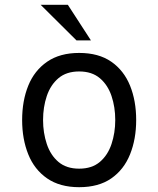

<svg xmlns="http://www.w3.org/2000/svg" viewBox="-20 -760 658 798"><path d="M309 -540Q390 -540 442.5 -503.5Q495 -467 520.5 -404Q546 -341 546 -261Q546 -182 520.5 -118.5Q495 -55 442.5 -18.5Q390 18 309 18Q229 18 176 -18.5Q123 -55 97.5 -118.5Q72 -182 72 -261Q72 -341 97.5 -404Q123 -467 176 -503.5Q229 -540 309 -540ZM309 -463Q256 -463 223 -435Q190 -407 174.5 -361Q159 -315 159 -261Q159 -208 174.5 -161.5Q190 -115 223 -87Q256 -59 309 -59Q362 -59 395 -87Q428 -115 443.5 -161.5Q459 -208 459 -261Q459 -315 443.5 -361Q428 -407 395 -435Q362 -463 309 -463ZM358 -592H298L149 -740H262Z"/></svg>

Font: Fragment Mono SC
Style: Regular
Weight: 400
Monospace: yes
Designer: Wei Huang based on Nimbus Sans by URW Studio, based on Helvetica by Max Miedinger.
Foundry: Wei Huang
Version: Version 1.012; ttfautohint (v1.8.4.7-5d5b)